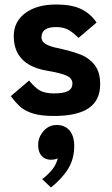

<svg xmlns="http://www.w3.org/2000/svg" viewBox="-20 -502 496 851"><path d="M28 -76 109 -145Q135 -113 157.5 -100.5Q180 -88 219 -88Q262 -88 281.5 -98.5Q301 -109 301 -132Q301 -154 276.5 -166Q252 -178 181 -190Q41 -217 41 -342Q41 -406 92 -444Q143 -482 228 -482Q299 -482 340.5 -461.5Q382 -441 408 -402L328 -334Q302 -360 281 -371Q260 -382 228 -382Q164 -382 164 -337Q164 -316 185.5 -305Q207 -294 240 -288Q302 -274 338.5 -259.5Q375 -245 399.5 -214Q424 -183 424 -129Q424 -57 373 -22.5Q322 12 219 12Q163 12 128 1.5Q93 -9 72 -27Q51 -45 28 -76ZM309 146Q309 201 283 244.5Q257 288 206 329L167 292Q197 269 213.5 247Q230 225 236 200Q223 206 205 206Q179 206 164 188.5Q149 171 149 140Q149 107 172.5 79.5Q196 52 231 52Q268 52 288.5 76.5Q309 101 309 146Z"/></svg>

Font: KoHo
Style: Bold
Weight: 700
Designer: Cadson Demak & Katatrad Team
Foundry: Cadson Demak Co.,Ltd.
Version: Version 1.000; ttfautohint (v1.6)